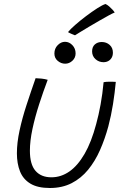

<svg xmlns="http://www.w3.org/2000/svg" viewBox="-20 -918 629 960"><path d="M498 -507Q502.5 -508 511 -508.8Q519.5 -509.5 528 -509.5Q536 -509.5 545.5 -509.2Q555 -509 559 -508.5Q554 -454 545 -397.2Q536 -340.5 521.5 -285.5Q504.5 -223 480 -167.5Q455.5 -112 420.5 -69.2Q385.5 -26.5 338.2 -2.2Q291 22 229.5 22Q168 22 131.8 0Q95.5 -22 80 -61.2Q64.5 -100.5 64.5 -151.5Q64.5 -204 77.8 -265.5Q91 -327 112.8 -393.5Q134.5 -460 158 -527Q164 -526.5 172.2 -526Q180.5 -525.5 187.5 -525Q196 -524 204.2 -522.5Q212.5 -521 218.5 -519Q196 -459.5 175.5 -396Q155 -332.5 142.2 -272.8Q129.5 -213 129.5 -164.5Q129.5 -96 157.5 -63.8Q185.5 -31.5 237 -31.5Q285 -31.5 326.8 -60.5Q368.5 -89.5 402.8 -148.5Q437 -207.5 461 -298Q473.5 -343.5 483 -395.8Q492.5 -448 498 -507ZM306 -599.5Q285.5 -599.5 268.8 -613.5Q252 -627.5 252 -650.5Q252 -675.5 268.5 -692.2Q285 -709 305 -709Q326 -709 342 -692.2Q358 -675.5 358 -651Q358 -629 342 -614.2Q326 -599.5 306 -599.5ZM497.5 -607Q474.5 -607 457.5 -622.2Q440.5 -637.5 440.5 -661Q440.5 -683.5 454.2 -695.8Q468 -708 488.5 -708Q512 -708 528.2 -693.5Q544.5 -679 544.5 -655Q544.5 -640 538.2 -629.2Q532 -618.5 521.5 -612.8Q511 -607 497.5 -607ZM507.5 -898Q516.5 -894 525.5 -886.2Q534.5 -878.5 542 -870.2Q549.5 -862 553.5 -855.5Q544 -852 523.5 -840.8Q503 -829.5 477.2 -814.8Q451.5 -800 426.2 -785Q401 -770 381.8 -758.2Q362.5 -746.5 355 -741.5Q352.5 -742.5 347.5 -744.5Q342.5 -746.5 337 -748.8Q331.5 -751 327 -753.5Q322.5 -756 320 -757.5Q331 -771.5 355.8 -793.2Q380.5 -815 410 -837.2Q439.5 -859.5 466 -876.5Q492.5 -893.5 507.5 -898Z"/></svg>

Font: Grandstander Thin ExtraLight
Style: Italic
Weight: 250
Italic angle: -15°
Version: Version 1.200